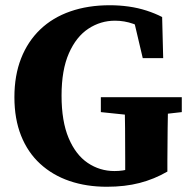

<svg xmlns="http://www.w3.org/2000/svg" viewBox="-20 -695 732 733"><path d="M388 18Q310 18 245.5 -4Q181 -26 133.5 -69.5Q86 -113 60.5 -177Q35 -241 35 -324Q35 -407 60.5 -472Q86 -537 133.5 -582.5Q181 -628 248.5 -651.5Q316 -675 399 -675Q436 -675 471.5 -670Q507 -665 539.5 -654.5Q572 -644 599 -630L603 -473H525L488 -630L559 -618V-563Q523 -592 489 -604Q455 -616 419 -616Q364 -616 317.5 -585.5Q271 -555 243 -491.5Q215 -428 215 -330Q215 -232 242 -168Q269 -104 315 -73Q361 -42 417 -42Q451 -42 477 -51Q503 -60 534 -78L458 -11V-86Q458 -146 457.5 -204.5Q457 -263 455 -324H622Q621 -264 620 -204Q619 -144 619 -83V-40Q569 -11 513 3.5Q457 18 388 18ZM365 -267V-324H674V-267L559 -254H490Z"/></svg>

Font: Source Serif 4 18pt
Style: Bold
Weight: 700
Designer: Frank Grießhammer
Foundry: Adobe Systems Incorporated
Version: Version 4.004;hotconv 1.0.116;makeotfexe 2.5.65601